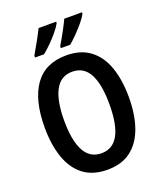

<svg xmlns="http://www.w3.org/2000/svg" viewBox="-168 -1044 978 1160"><g transform="rotate(-20 320.5 -463.5)"><path d="M591 -358Q591 -248 562 -165Q533 -82 473.5 -36Q414 10 321 10Q227 10 167 -36.5Q107 -83 78.5 -166.5Q50 -250 50 -359Q50 -535 117.5 -630Q185 -725 321 -725Q414 -725 474 -679Q534 -633 562.5 -550.5Q591 -468 591 -358ZM175 -358Q175 -230 211 -163Q247 -96 321 -96Q466 -96 466 -358Q466 -487 430.5 -553.5Q395 -620 321 -620Q247 -620 211 -553Q175 -486 175 -358ZM500 -928Q490 -908 466.5 -879.5Q443 -851 415.5 -823Q388 -795 366 -777H306V-789Q329 -827 352 -869.5Q375 -912 386 -937H500ZM334 -928Q323 -907 300.5 -879.5Q278 -852 250.5 -824.5Q223 -797 198 -777H140V-789Q163 -828 186 -870Q209 -912 221 -937H334Z"/></g></svg>

Font: Noto Sans Myanmar Condensed SemiBold
Style: Regular
Weight: 600
Width: 3
Designer: Monotype Design Team
Foundry: Monotype Imaging Inc.
Version: Version 2.107; ttfautohint (v1.8.4.7-5d5b)